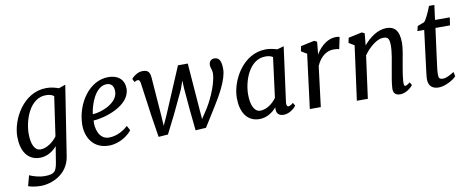

<svg xmlns="http://www.w3.org/2000/svg" viewBox="-75 -1042 4010 1641"><g transform="rotate(-10 1929.5 -221.5)"><path d="M82.5 140.6 58.1 231C77.6 239.3 122.1 248 165 248C261.2 248 403.3 191.9 427.2 37.6L521.5 -567.9L462.9 -547.4C436 -557.6 397 -567.9 356.9 -567.9C156.2 -567.9 40.5 -351.1 40.5 -201.2C40.5 -79.1 92.3 9.8 201.7 9.8C265.1 9.8 317.4 -26.4 349.6 -64.9L327.6 70.8C314.5 151.9 295.9 170.9 212.9 170.9C162.6 170.9 109.9 153.3 82.5 140.6ZM217.8 -59.6C170.4 -59.6 140.6 -112.8 140.6 -208C140.6 -326.7 202.1 -508.3 341.8 -508.3C368.7 -508.3 393.1 -503.4 411.6 -488.3L362.3 -147.5C334 -108.4 276.9 -59.6 217.8 -59.6Z M605 -210C602.1 -98.6 662.1 9.8 800.3 9.8C895 9.8 972.7 -50.3 1000.5 -88.9L978 -129.4C921.9 -77.1 860.8 -58.1 812 -58.1C723.1 -58.1 700.2 -162.6 707 -224.6C799.8 -227.5 1031.7 -294.4 1031.7 -445.8C1031.7 -514.6 986.8 -567.9 893.1 -567.9C731.4 -567.9 609.9 -394 605 -210ZM709.5 -278.3C719.2 -360.4 770.5 -510.7 870.1 -510.7C906.2 -510.7 931.6 -488.8 931.6 -437.5C931.6 -338.4 788.6 -281.7 709.5 -278.3Z M1230 9.8 1312 3.9 1393.1 -157.2 1488.8 -359.4 1512.7 -428.7 1516.1 -359.9 1532.2 -173.3 1550.8 9.3 1642.1 3.9 1742.7 -157.2C1797.4 -244.6 1874 -375 1874 -465.3C1874 -535.6 1856.9 -567.9 1814 -567.9C1787.1 -567.9 1767.6 -551.3 1767.6 -515.1C1767.6 -494.6 1783.2 -472.2 1781.2 -439C1774.4 -332 1697.8 -190.4 1676.3 -157.7L1622.1 -75.7L1614.7 -166L1584 -564H1499L1326.7 -157.7L1289.1 -75.7L1283.7 -166L1258.3 -501C1253.9 -543.9 1242.2 -567.9 1191.9 -567.9C1141.6 -567.9 1101.6 -526.9 1094.2 -516.6L1108.9 -487.3C1120.1 -494.6 1129.9 -499 1139.6 -498.5C1148.9 -498 1155.8 -491.2 1159.7 -471.2L1201.2 -173.3Z M2106.9 9.8C2171.4 9.8 2223.6 -27.3 2255.9 -66.4L2254.9 -56.2C2252.4 -8.8 2277.8 9.8 2316.9 9.8C2372.1 9.8 2419.4 -39.1 2425.8 -50.8L2410.6 -76.7C2387.7 -58.6 2376.5 -54.2 2367.7 -54.2C2359.9 -54.2 2349.6 -64.9 2353 -91.3L2417 -567.4L2358.9 -550.8C2331.5 -559.6 2293.9 -567.9 2262.2 -567.9C2061.5 -567.9 1945.8 -351.1 1945.8 -201.2C1945.8 -79.1 1997.6 9.8 2106.9 9.8ZM2125 -59.6C2076.2 -59.6 2045.9 -117.7 2045.9 -212.9C2045.9 -331.5 2107.4 -508.3 2247.1 -508.3C2271.5 -508.3 2293.9 -504.4 2311.5 -492.2L2266.6 -145.5C2238.8 -106.4 2185.5 -59.6 2125 -59.6Z M2543.9 0H2639.2L2682.6 -349.6C2720.7 -438 2782.7 -466.3 2829.6 -466.3C2853.5 -466.3 2870.1 -464.4 2879.9 -459.5L2901.4 -561C2896 -566.4 2881.3 -567.4 2871.6 -567.4C2778.3 -567.4 2714.4 -483.9 2694.8 -445.3L2705.1 -556.2L2681.6 -567.9L2563.5 -542.5L2554.7 -499L2603.5 -469.7Z M2952.1 0H3047.4L3097.2 -368.7C3146.5 -437.5 3214.8 -490.7 3264.6 -490.7C3299.3 -490.7 3320.3 -485.4 3320.3 -415C3320.3 -354 3303.2 -273.4 3293 -216.3C3283.2 -161.6 3271.5 -100.1 3269 -54.2C3266.1 -6.8 3290 10.3 3329.1 10.3C3383.3 10.3 3431.6 -38.6 3439 -50.8L3423.8 -76.2C3401.4 -58.1 3389.6 -53.7 3381.3 -53.7C3372.1 -53.7 3369.6 -67.4 3371.1 -90.8C3374 -141.1 3384.3 -196.8 3393.1 -246.6C3402.8 -301.3 3418 -371.6 3418 -420.4C3418 -530.8 3375 -567.9 3307.6 -567.9C3234.9 -567.9 3161.1 -517.1 3108.4 -452.6L3118.2 -556.2L3094.7 -567.9L2976.6 -542.5L2967.8 -499L3015.6 -470.2Z M3573.7 -77.6C3573.7 -10.7 3614.3 9.8 3663.1 9.8C3717.3 9.8 3793.5 -32.2 3816.4 -61L3807.6 -99.1C3787.1 -83.5 3739.3 -58.1 3713.9 -58.1C3680.2 -58.1 3672.9 -67.4 3672.9 -103.5C3672.9 -122.6 3676.3 -153.8 3681.2 -190.4L3721.7 -496.1H3848.1L3857.9 -564H3730L3746.6 -691.4H3700.2C3683.6 -647.5 3656.7 -585.9 3635.3 -561.5L3575.2 -538.6L3565.4 -496.1H3624L3579.6 -142.6C3573.2 -93.8 3573.7 -83 3573.7 -77.6Z"/></g></svg>

Font: Merriweather
Style: Italic
Weight: 400
Italic angle: -7.5°
Designer: Eben Sorkin
Foundry: Eben Sorkin
Version: Version 1.001